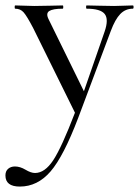

<svg xmlns="http://www.w3.org/2000/svg" viewBox="-56 -406 512 707"><path d="M433 -386Q436 -386 436 -380Q436 -374 433 -374Q406 -374 387 -354.5Q368 -335 352 -292L232 28Q178 170 130 225.5Q82 281 17 281Q-36 281 -36 240Q-36 224 -26 215.5Q-16 207 -1 207Q18 207 38 219Q58 231 73 231Q109 231 140 184Q171 137 220 9L66 -303Q43 -347 31 -360.5Q19 -374 0 -374Q-2 -374 -2 -380Q-2 -386 0 -386Q11 -386 35 -385Q59 -384 70 -384Q95 -384 129 -385Q163 -386 175 -386Q177 -386 177 -380Q177 -374 175 -374Q139 -374 125.5 -365.5Q112 -357 123 -335L253 -70L329 -289Q345 -335 329.5 -354.5Q314 -374 263 -374Q261 -374 261 -380Q261 -386 263 -386Q277 -386 308 -385Q339 -384 364 -384Q379 -384 399.5 -385Q420 -386 433 -386Z"/></svg>

Font: Cormorant Garamond Book
Style: Regular
Weight: 500
Designer: Christian Thalmann (Catharsis Fonts)
Version: Version 1.000;PS 002.000;hotconv 1.0.88;makeotf.lib2.5.64775